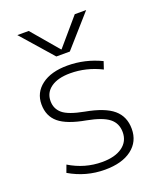

<svg xmlns="http://www.w3.org/2000/svg" viewBox="-141 -839 772 936"><g transform="rotate(-20 244.5 -371.5)"><path d="M420 -753 276 -590H206L63 -753H122L240 -614H242L361 -753ZM241 -530Q332 -530 415 -490L402 -451Q324 -490 241 -490Q177 -490 141 -464.5Q105 -439 105 -395Q105 -355 134.5 -330Q164 -305 244 -290Q343 -272 387 -234.5Q431 -197 431 -133Q431 -67 380.5 -28.5Q330 10 241 10Q143 10 58 -40L72 -78Q151 -30 241 -30Q308 -30 346 -57.5Q384 -85 384 -133Q384 -179 350.5 -205.5Q317 -232 238 -247Q142 -264 100 -299Q58 -334 58 -395Q58 -456 107 -493Q156 -530 241 -530Z"/></g></svg>

Font: M PLUS 1p Light
Style: Regular
Weight: 300
Version: Version 1.061